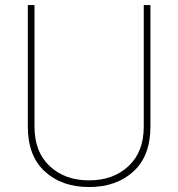

<svg xmlns="http://www.w3.org/2000/svg" viewBox="-20 -731 707 761"><path d="M576.2 -710.9V-229Q576.2 -112.8 508.8 -51.3Q441.4 10.3 333 10.3Q224.6 10.3 157.5 -51.5Q90.3 -113.3 90.3 -229V-710.9H116.7V-229Q116.7 -128.9 177 -72.5Q237.3 -16.1 333 -16.1Q428.7 -16.1 489.3 -72.5Q549.8 -128.9 549.8 -229V-710.9Z"/></svg>

Font: Roboto-Thin
Style: Regular
Weight: 250
Designer: Google
Version: Version 1.100141; 2013; ttfautohint (v0.94.14-c901) -l 8 -r 